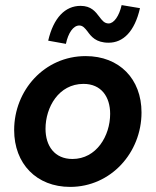

<svg xmlns="http://www.w3.org/2000/svg" viewBox="-20 -723 612 753"><path d="M255 10C414.5 10 535 -124 535 -282C535 -413.5 448 -503 316 -503C154 -503 35.5 -368.5 35.5 -213C35.5 -80.5 123.5 10 255 10ZM158.5 -218C158.5 -302 210 -394 307.5 -394C377 -394 412 -343.5 412 -276.5C412 -190.5 358.5 -99.5 264 -99.5C194 -99.5 158.5 -151 158.5 -218ZM169 -563.5 238.5 -551C247.5 -594 267.5 -623 291 -623C305 -623 313.5 -612 323 -600C337.5 -580 356 -555.5 406 -555.5C463 -555.5 508 -599 529 -691L457 -703C447.5 -660.5 427 -631 406 -631C389 -631 380 -643.5 369 -658C354.5 -677 337.5 -700 296 -700C236 -700 190 -654 169 -563.5Z"/></svg>

Font: HK Grotesk
Style: Bold Italic
Weight: 700
Italic angle: -16°
Designer: Alfredo Marco Pradil
Foundry: Hanken Design Co.
Version: Version 3.001;FEAKit 1.0